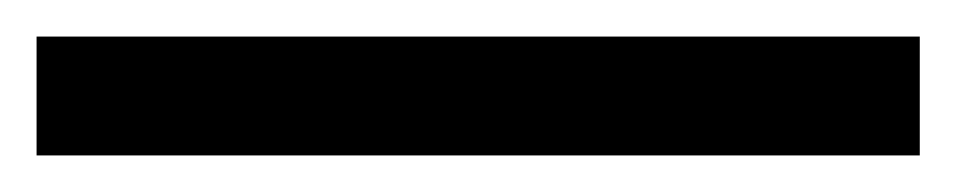

<svg xmlns="http://www.w3.org/2000/svg" viewBox="-23 -845 523 105"><path d="M480 -760V-825H-3V-760Z"/></svg>

Font: Noto Sans Ethiopic SemiCondensed
Style: Regular
Weight: 400
Width: 4
Designer: Monotype Design Team
Foundry: Monotype Imaging Inc.
Version: Version 2.102